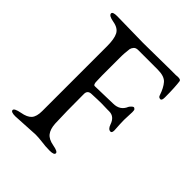

<svg xmlns="http://www.w3.org/2000/svg" viewBox="-186 -766 884 884"><g transform="rotate(45 256.0 -324.0)"><path d="M185 -2 59 5Q30 5 30 -7Q30 -18 66 -25Q101 -31 115.5 -47.5Q130 -64 130 -100V-522Q130 -570 118 -593Q106 -616 71 -622Q36 -628 36 -642Q36 -653 65 -653L237 -650L408 -652H447L462 -653Q479 -653 480 -644Q482 -630 483.5 -604.5Q485 -579 485 -544Q485 -523 476 -523Q464 -523 461 -535Q449 -571 431.5 -591Q414 -611 371 -611H244Q229 -611 222 -603Q215 -595 213 -586Q212 -577 210 -557Q209 -547 209 -524.5Q209 -502 209 -467Q209 -433 209 -409.5Q209 -386 210 -375Q210 -352 220 -352L336 -355Q381 -355 397 -394Q399 -398 405.5 -404.5Q412 -411 416 -411Q419 -411 424 -406Q427 -403 427 -390Q427 -377 426 -364.5Q425 -352 425 -338Q425 -316 428 -272Q428 -255 419 -255Q404 -255 396 -278Q383 -317 349 -317Q349 -317 336.5 -317Q324 -317 299 -318Q288 -318 271.5 -317.5Q255 -317 234 -316Q210 -315 210 -291Q210 -167 213 -101Q215 -67 229.5 -48.5Q244 -30 278 -24Q312 -18 312 -7Q312 5 283 5Q269 5 255 4Q241 3 228 1Q203 -2 185 -2Z"/></g></svg>

Font: Benne
Style: Regular
Weight: 400
Designer: John-Daniel Harrington
Version: Version 1.001